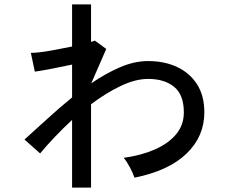

<svg xmlns="http://www.w3.org/2000/svg" viewBox="-20 -812 1040 871"><path d="M307 39V-268Q265 -229 228 -190Q191 -151 162 -116L91 -179Q137 -220 192 -270.5Q247 -321 307 -370V-519Q260 -509 213.5 -500Q167 -491 138 -487L120 -572Q138 -572 168.5 -576Q199 -580 235.5 -587Q272 -594 307 -601V-792H393V-622Q405 -625 410 -628L462 -590L394 -434Q458 -478 523.5 -506.5Q589 -535 652 -535Q726 -535 783.5 -508Q841 -481 874 -429.5Q907 -378 907 -302Q907 -193 826 -115Q745 -37 590 -6Q584 -25 569.5 -52.5Q555 -80 541 -96Q621 -107 682.5 -134Q744 -161 779 -203Q814 -245 814 -302Q814 -382 770 -418Q726 -454 652 -454Q594 -454 526.5 -421.5Q459 -389 393 -339V39Z"/></svg>

Font: Zen Kaku Gothic New Medium
Style: Regular
Weight: 500
Designer: Yoshimichi Ohira
Foundry: Positype
Version: Version 1.002